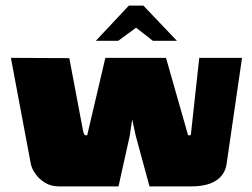

<svg xmlns="http://www.w3.org/2000/svg" viewBox="-20 -667 902 687"><path d="M192 0Q162 0 140.5 -13.5Q119 -27 106 -46Q93 -65 90 -82L19 -460L228 -459L277 -200Q279 -191 281 -187Q283 -183 287 -183H292L357 -460H574L653 -183H660Q663 -183 663 -186.5Q663 -190 664 -195L693 -460H846L791 -82Q788 -57 773 -38.5Q758 -20 731 -10Q704 0 662 0H515L466 -180L453 -240L444 -180L404 0ZM323 -521 441 -647H493L613 -521H527L467 -568L403 -521Z"/></svg>

Font: Genos Black
Style: Regular
Weight: 900
Designer: Robert E. Leuschke
Foundry: Robert E. Leuschke
Version: Version 1.010